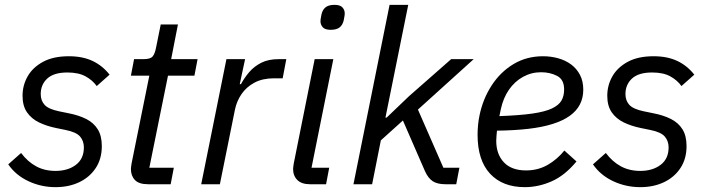

<svg xmlns="http://www.w3.org/2000/svg" viewBox="-20 -760 2923 792"><path d="M209 12Q150 12 97.5 -12.5Q45 -37 14 -82L67 -129Q94 -93 129 -74Q164 -55 209 -55Q260 -55 293 -80Q326 -105 326 -152Q326 -178 310.5 -196.5Q295 -215 250 -224L211 -232Q172 -240 141 -255Q110 -270 91.5 -296.5Q73 -323 73 -365Q73 -408 94 -445Q115 -482 157.5 -505Q200 -528 264 -528Q321 -528 362 -508.5Q403 -489 432 -452L379 -405Q362 -429 333 -445Q304 -461 258 -461Q202 -461 175 -436Q148 -411 148 -372Q148 -345 164 -327.5Q180 -310 223 -301L262 -293Q304 -285 335 -269.5Q366 -254 383 -227Q400 -200 400 -157Q400 -105 375 -67Q350 -29 307 -8.5Q264 12 209 12Z M684 0H591Q553 0 536.5 -17.5Q520 -35 520 -63Q520 -68 521 -74Q522 -80 523 -87L596 -448H520L533 -516H572Q600 -516 609.5 -527Q619 -538 624 -565L643 -659H714L686 -516H795L782 -448H673L596 -68H697Z M887 0H810L914 -516H991L969 -413H974Q988 -439 1008 -462.5Q1028 -486 1057.5 -501Q1087 -516 1129 -516H1161L1146 -437H1110Q1063 -437 1029.5 -419Q996 -401 976 -371.5Q956 -342 949 -307Z M1344 -637Q1321 -637 1311.5 -647.5Q1302 -658 1302 -672Q1302 -675 1302.5 -680.5Q1303 -686 1306 -700Q1310 -719 1322.5 -729.5Q1335 -740 1360 -740Q1383 -740 1392.5 -729.5Q1402 -719 1402 -705Q1402 -702 1401.5 -696.5Q1401 -691 1398 -677Q1394 -658 1381.5 -647.5Q1369 -637 1344 -637ZM1325 0H1259Q1224 0 1206.5 -17.5Q1189 -35 1189 -63Q1189 -68 1190 -74Q1191 -80 1192 -87L1278 -516H1355L1265 -68H1338Z M1438 0 1587 -740H1664L1590 -374L1570 -275H1575L1667 -363L1841 -516H1934L1704 -308L1809 -68H1875L1862 0H1818Q1784 0 1765 -12.5Q1746 -25 1733 -54L1642 -263L1551 -181L1515 0Z M2145 12Q2053 12 2001.5 -43.5Q1950 -99 1950 -204Q1950 -224 1952 -244.5Q1954 -265 1958 -284Q1972 -352 2008 -407.5Q2044 -463 2098 -495.5Q2152 -528 2220 -528Q2253 -528 2283 -519.5Q2313 -511 2336 -494Q2359 -477 2372.5 -451Q2386 -425 2386 -390Q2386 -356 2372 -329Q2358 -302 2330 -282Q2302 -262 2259 -248.5Q2216 -235 2159 -228.5Q2102 -222 2030 -221Q2029 -211 2028 -199Q2027 -187 2027 -179Q2027 -124 2058.5 -90.5Q2090 -57 2150 -57Q2199 -57 2238.5 -79.5Q2278 -102 2308 -139L2358 -94Q2310 -36 2255.5 -12Q2201 12 2145 12ZM2212 -462Q2172 -462 2137.5 -443Q2103 -424 2079.5 -390Q2056 -356 2046 -310L2040 -281Q2123 -284 2175.5 -291.5Q2228 -299 2256.5 -312.5Q2285 -326 2296 -345Q2307 -364 2307 -391Q2307 -432 2278 -447Q2249 -462 2212 -462Z M2621 12Q2562 12 2509.5 -12.5Q2457 -37 2426 -82L2479 -129Q2506 -93 2541 -74Q2576 -55 2621 -55Q2672 -55 2705 -80Q2738 -105 2738 -152Q2738 -178 2722.5 -196.5Q2707 -215 2662 -224L2623 -232Q2584 -240 2553 -255Q2522 -270 2503.5 -296.5Q2485 -323 2485 -365Q2485 -408 2506 -445Q2527 -482 2569.5 -505Q2612 -528 2676 -528Q2733 -528 2774 -508.5Q2815 -489 2844 -452L2791 -405Q2774 -429 2745 -445Q2716 -461 2670 -461Q2614 -461 2587 -436Q2560 -411 2560 -372Q2560 -345 2576 -327.5Q2592 -310 2635 -301L2674 -293Q2716 -285 2747 -269.5Q2778 -254 2795 -227Q2812 -200 2812 -157Q2812 -105 2787 -67Q2762 -29 2719 -8.5Q2676 12 2621 12Z"/></svg>

Font: IBM Plex Sans
Style: Italic
Weight: 400
Italic angle: -11.31°
Designer: Mike Abbink, Paul van der Laan, Pieter van Rosmalen
Foundry: Bold Monday
Version: Version 3.201